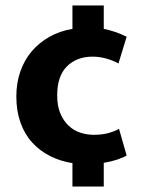

<svg xmlns="http://www.w3.org/2000/svg" viewBox="-20 -662 518 705"><path d="M324 -167Q356 -167 380 -174Q404 -181 417 -189L445 -91Q434 -84 412 -76.5Q390 -69 361 -64V23H246V-63Q201 -70 163 -89.5Q125 -109 97.5 -139.5Q70 -170 55 -212.5Q40 -255 40 -308Q40 -357 54.5 -399Q69 -441 96 -473Q123 -505 161 -526.5Q199 -548 246 -556V-642H361V-556Q381 -552 402 -545Q423 -538 445 -527L415 -429Q395 -440 370 -447Q345 -454 320 -454Q262 -454 226 -418.5Q190 -383 190 -312Q190 -272 202 -244.5Q214 -217 233 -199.5Q252 -182 276 -174.5Q300 -167 324 -167Z"/></svg>

Font: Mukta ExtraBold
Style: Regular
Weight: 800
Designer: Girish Dalvi and Yashodeep Gholap
Foundry: Ek Type
Version: Version 2.538;PS 1.002;hotconv 16.6.51;makeotf.lib2.5.65220;